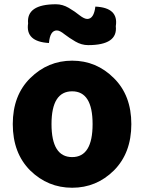

<svg xmlns="http://www.w3.org/2000/svg" viewBox="-20 -868 677 902"><path d="M122 -67Q40 -149 40 -285Q40 -420 122 -501Q205 -583 319 -583Q433 -583 515 -501Q597 -420 597 -285Q597 -149 515 -67Q433 14 319 14Q205 14 122 -67ZM319 -130Q415 -130 415 -285Q415 -439 319 -439Q222 -439 222 -285Q222 -130 319 -130ZM394 -656Q363 -656 334 -673Q305 -690 283 -707Q261 -725 247 -725Q215 -725 210 -666Q99 -672 112 -758Q103 -848 243 -848Q274 -848 303 -831Q332 -814 354 -796Q376 -779 390 -779Q421 -779 428 -837Q538 -832 524 -745Q534 -656 394 -656Z"/></svg>

Font: Swei Half Moon CJK SC
Style: Black
Weight: 900
Version: Version 2.071